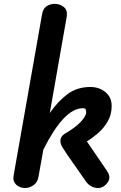

<svg xmlns="http://www.w3.org/2000/svg" viewBox="-20 -948 610 968"><path d="M106 0Q91.5 0 76.8 -6.8Q62 -13.5 53.5 -27.2Q45 -41 48.5 -62.5L192.5 -878.5Q197.5 -906 215.8 -917.2Q234 -928.5 255 -928.5Q283 -928.5 302.2 -912.2Q321.5 -896 316.5 -864.5L231 -378Q272 -437.5 320.5 -473.5Q369 -509.5 436 -509.5Q464.5 -509.5 488.8 -498.2Q513 -487 528 -466Q543 -445 543 -414Q543 -370.5 523.2 -336.2Q503.5 -302 474.8 -277Q446 -252 418 -235L518 -88.5Q531.5 -69.5 531.5 -53Q531.5 -35.5 514.2 -17.8Q497 0 474.5 0Q456 0 439.8 -9Q423.5 -18 413 -33.5L318 -169.5Q305.5 -188.5 295 -205.2Q284.5 -222 284.5 -236.5Q284.5 -249.5 290.8 -258.8Q297 -268 306 -273.5Q360 -304.5 387.2 -333.8Q414.5 -363 414.5 -382.5Q414.5 -392.5 411.2 -397.5Q408 -402.5 399.5 -402.5Q373.5 -402.5 348.5 -388.8Q323.5 -375 298.8 -348.5Q274 -322 249 -283.2Q224 -244.5 198.5 -193.5L174 -56.5Q169.5 -28.5 148.8 -14.2Q128 0 106 0Z"/></svg>

Font: Edu AU VIC WA NT Hand SemiBold
Style: Regular
Weight: 600
Version: Version 1.001